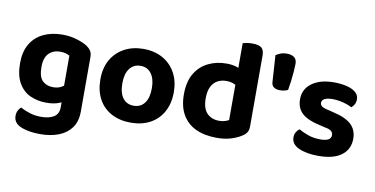

<svg xmlns="http://www.w3.org/2000/svg" viewBox="-80 -885 2553 1308"><g transform="rotate(10 1197.0 -230.5)"><path d="M256 -19Q197 -19 146.5 -41.5Q96 -64 65.5 -116.5Q35 -169 35 -254Q35 -333 66.5 -386.5Q98 -440 155 -467.5Q212 -495 287 -495Q341 -495 387.5 -480.5Q434 -466 460 -449Q478 -437 489 -420.5Q500 -404 500 -379V-65H357V-362Q346 -368 330.5 -373Q315 -378 292 -378Q244 -378 213.5 -348Q183 -318 183 -254Q183 -184 211.5 -157.5Q240 -131 283 -131Q316 -131 338 -142.5Q360 -154 376 -168L380 -50Q359 -37 329 -28Q299 -19 256 -19ZM360 -5V-98H500V-1Q500 69 467.5 113Q435 157 379.5 178Q324 199 255 199Q203 199 162.5 190Q122 181 101 167Q67 145 67 105Q67 84 75.5 67.5Q84 51 96 43Q123 59 160 70.5Q197 82 238 82Q294 82 327 61.5Q360 41 360 -5Z M1101 -240Q1101 -162 1069.5 -104.5Q1038 -47 981 -16Q924 15 847 15Q771 15 713.5 -15.5Q656 -46 624.5 -103.5Q593 -161 593 -240Q593 -319 625 -375.5Q657 -432 714.5 -463.5Q772 -495 847 -495Q923 -495 980 -463.5Q1037 -432 1069 -374.5Q1101 -317 1101 -240ZM847 -378Q800 -378 772.5 -342Q745 -306 745 -240Q745 -173 772 -137.5Q799 -102 847 -102Q895 -102 922 -138Q949 -174 949 -240Q949 -305 922 -341.5Q895 -378 847 -378Z M1505 -119V-420H1653V-100Q1653 -76 1643 -59.5Q1633 -43 1611 -30Q1584 -12 1541 1.5Q1498 15 1442 15Q1358 15 1297.5 -13Q1237 -41 1204 -97.5Q1171 -154 1171 -238Q1171 -326 1204.5 -382.5Q1238 -439 1295 -467Q1352 -495 1421 -495Q1457 -495 1485 -487Q1513 -479 1531 -468V-346Q1517 -358 1494 -368Q1471 -378 1441 -378Q1406 -378 1379 -363Q1352 -348 1337 -317Q1322 -286 1322 -238Q1322 -168 1353.5 -135Q1385 -102 1439 -102Q1461 -102 1478 -107.5Q1495 -113 1505 -119ZM1653 -391 1505 -390V-651Q1514 -654 1532 -657Q1550 -660 1571 -660Q1615 -660 1634 -645Q1653 -630 1653 -590Z M1865 -391Q1856 -386 1841.5 -382.5Q1827 -379 1810 -379Q1785 -379 1769 -389.5Q1753 -400 1751 -422L1739 -609Q1752 -618 1771 -625.5Q1790 -633 1814 -633Q1847 -633 1865.5 -619Q1884 -605 1884 -574Q1884 -557 1881.5 -523Q1879 -489 1874.5 -453Q1870 -417 1865 -391Z M2360 -140Q2360 -67 2305 -25.5Q2250 16 2145 16Q2063 16 2010 -8Q1957 -32 1957 -79Q1957 -100 1966 -115.5Q1975 -131 1989 -140Q2017 -124 2054.5 -110.5Q2092 -97 2140 -97Q2213 -97 2213 -139Q2213 -157 2200 -167.5Q2187 -178 2157 -183L2115 -193Q2035 -210 1995.5 -245.5Q1956 -281 1956 -343Q1956 -413 2012.5 -454.5Q2069 -496 2165 -496Q2213 -496 2252.5 -486.5Q2292 -477 2315 -457.5Q2338 -438 2338 -409Q2338 -389 2330 -374Q2322 -359 2309 -349Q2298 -356 2275.5 -364Q2253 -372 2226.5 -377Q2200 -382 2177 -382Q2141 -382 2121 -372.5Q2101 -363 2101 -343Q2101 -330 2112.5 -320.5Q2124 -311 2153 -305L2193 -295Q2282 -275 2321 -237.5Q2360 -200 2360 -140Z"/></g></svg>

Font: Baloo Bhaijaan 2
Style: Bold
Weight: 700
Designer: Sanskriti Dholi, Noopur Datye and Ek Type
Foundry: Ek Type
Version: Version 1.701